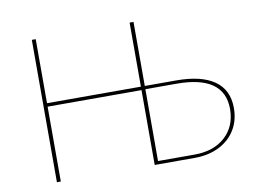

<svg xmlns="http://www.w3.org/2000/svg" viewBox="-72 -766 1181 874"><g transform="rotate(-10 518.0 -329.0)"><path d="M976 -193Q976 -136 949.5 -92.5Q923 -49 874 -24.5Q825 0 761 0H576V-346H142V0H124V-658H142V-362H576V-658H594V-362H739Q855 -362 915.5 -319.5Q976 -277 976 -193ZM958 -192Q958 -347 738 -347H594V-15H763Q852 -15 905 -63.5Q958 -112 958 -192Z"/></g></svg>

Font: Ysabeau SC Thin
Style: Regular
Weight: 200
Designer: Christian Thalmann (Catharsis Fonts)
Version: Version 0.003